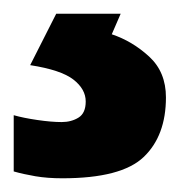

<svg xmlns="http://www.w3.org/2000/svg" viewBox="-38 -20 263 280"><path d="M204 122Q204 178 171.5 209Q139 240 53 240Q31 240 13.5 237Q-4 234 -18 230V148Q-4 152 16.5 155Q37 158 52 158Q66 158 76.5 151.5Q87 145 87 128Q87 110 69 96Q51 82 6 75L44 0H138L125 30Q155 40 179.5 62.5Q204 85 204 122Z"/></svg>

Font: Noto Sans New Tai Lue
Style: Regular
Weight: 400
Designer: Monotype Design Team
Foundry: Monotype Imaging Inc.
Version: Version 2.003